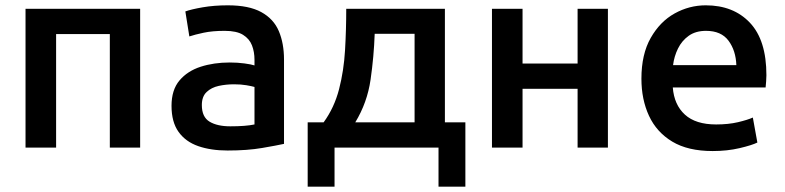

<svg xmlns="http://www.w3.org/2000/svg" viewBox="-20 -555 2952 722"><path d="M76 0V-522H507V0H393V-427H191V0Z M836 11Q773 11 725.5 -5.5Q678 -22 651.5 -59Q625 -96 625 -157Q625 -217 655 -252.5Q685 -288 734.5 -304Q784 -320 844 -320Q873 -320 899 -316.5Q925 -313 937 -309V-330Q937 -360 927.5 -384.5Q918 -409 894 -424Q870 -439 825 -439Q779 -439 746 -432Q713 -425 692 -418L677 -512Q699 -520 742 -527.5Q785 -535 837 -535Q916 -535 962.5 -509.5Q1009 -484 1028.5 -438Q1048 -392 1048 -331V-14Q1021 -8 965.5 1.5Q910 11 836 11ZM846 -80Q904 -80 937 -87V-228Q927 -231 906.5 -234.5Q886 -238 860 -238Q830 -238 802.5 -232Q775 -226 757 -209Q739 -192 739 -160Q739 -115 768 -97.5Q797 -80 846 -80Z M1137 147V-95H1197Q1237 -150 1255 -219.5Q1273 -289 1277.5 -366.5Q1282 -444 1282 -522H1653V-95H1730V147H1629V0H1238V147ZM1316 -95H1539V-428H1389Q1386 -342 1373.5 -255.5Q1361 -169 1316 -95Z M1830 0V-522H1945V-316H2152V-522H2266V0H2152V-221H1945V0Z M2660 13Q2567 13 2508 -22.5Q2449 -58 2420.5 -119.5Q2392 -181 2392 -259Q2392 -351 2427 -412.5Q2462 -474 2517 -504.5Q2572 -535 2634 -535Q2738 -535 2800 -469.5Q2862 -404 2862 -272Q2862 -262 2861 -249Q2860 -236 2859 -226H2510Q2515 -161 2555.5 -124Q2596 -87 2673 -87Q2719 -87 2755 -95.5Q2791 -104 2811 -113L2828 -19Q2808 -9 2761.5 2Q2715 13 2660 13ZM2511 -310H2749Q2747 -365 2719.5 -402Q2692 -439 2635 -439Q2596 -439 2570 -420.5Q2544 -402 2529.5 -372.5Q2515 -343 2511 -310Z"/></svg>

Font: Ubuntu Sans SemiBold
Style: Regular
Weight: 600
Designer: Dalton Maag Ltd
Foundry: Dalton Maag Ltd
Version: Version 1.006; ttfautohint (v1.8.4.7-5d5b)